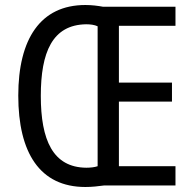

<svg xmlns="http://www.w3.org/2000/svg" viewBox="-20 -741 771 767"><path d="M321 -721C142 -721 53 -586 53 -359C53 -131 139 6 321 6C348 6 372 3 395 0H681V-77H455V-335H667V-411H455V-638H681V-714H392C370 -718 347 -721 321 -721ZM324 -644C341 -644 357 -642 370 -636V-77C358 -73 342 -71 325 -71C191 -72 143 -182 143 -358C143 -532 189 -642 324 -644Z"/></svg>

Font: Noto Sans Sinhala UI Condensed
Style: Regular
Weight: 400
Width: 3
Designer: Jelle Bosma - Monotype Design Team
Foundry: Monotype Imaging Inc.
Version: Version 2.006